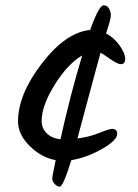

<svg xmlns="http://www.w3.org/2000/svg" viewBox="-20 -633 522 724"><path d="M380 -507Q410 -491 431 -461.5Q452 -432 452 -411.5Q452 -391 436 -391Q423 -391 395.5 -410.5Q368 -430 359 -434Q343 -376 313 -264Q283 -152 272 -111Q315 -116 353.5 -131.5Q392 -147 403 -147Q422 -147 422 -128Q422 -104 365 -71.5Q308 -39 249 -29Q218 71 205 71Q196 71 186.5 61Q177 51 177 41Q177 31 190 -29Q136 -39 92 -82.5Q48 -126 48 -175Q48 -277 138 -394Q228 -511 320 -520Q353 -613 371 -613Q384 -613 391 -601Q398 -589 398 -575Q398 -561 380 -507ZM137 -177Q137 -149 156.5 -130Q176 -111 208 -108Q245 -275 290 -424Q235 -392 186 -313Q137 -234 137 -177Z"/></svg>

Font: Kalam
Style: Regular
Weight: 400
Designer: Lipi Raval (Devanagari and Latin), Jonny Pinhorn (Latin)
Foundry: Indian Type Foundry
Version: Version 2.001;PS 1.0;hotconv 1.0.79;makeotf.lib2.5.61930; tt